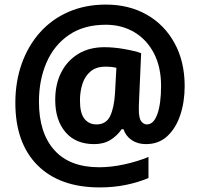

<svg xmlns="http://www.w3.org/2000/svg" viewBox="-20 -828 872 838"><path d="M786 -452Q786 -384 767 -326.5Q748 -269 710.5 -234Q673 -199 617 -199Q581 -199 555 -216.5Q529 -234 519 -264H511Q492 -236 462.5 -217.5Q433 -199 391 -199Q310 -199 265.5 -251.5Q221 -304 221 -392Q221 -461 247.5 -512.5Q274 -564 322 -593Q370 -622 436 -622Q476 -622 522 -614Q568 -606 596 -596L587 -390Q586 -378 586 -366Q586 -354 586 -350Q586 -312 596.5 -298.5Q607 -285 621 -285Q651 -285 667 -330.5Q683 -376 683 -453Q683 -536 651.5 -596Q620 -656 565.5 -688Q511 -720 442 -720Q346 -720 281 -675.5Q216 -631 183 -555Q150 -479 150 -384Q150 -248 217 -173Q284 -98 413 -98Q465 -98 522.5 -110.5Q580 -123 628 -143V-51Q583 -32 529.5 -21Q476 -10 415 -10Q240 -10 143.5 -107Q47 -204 47 -379Q47 -472 75 -550.5Q103 -629 155 -687Q207 -745 280 -776.5Q353 -808 442 -808Q543 -808 620.5 -764Q698 -720 742 -639.5Q786 -559 786 -452ZM329 -389Q329 -334 348.5 -309.5Q368 -285 401 -285Q443 -285 460.5 -321Q478 -357 482 -422L488 -532Q469 -537 440 -537Q400 -537 375.5 -516.5Q351 -496 340 -462.5Q329 -429 329 -389Z"/></svg>

Font: Noto Sans Telugu UI SemiCondensed
Style: Bold
Weight: 700
Width: 4
Designer: Jelle Bosma - Monotype Design Team
Foundry: Monotype Imaging Inc.
Version: Version 2.005; ttfautohint (v1.8.4.7-5d5b)